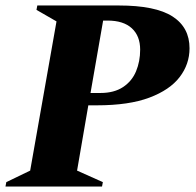

<svg xmlns="http://www.w3.org/2000/svg" viewBox="-50 -680 716 700"><path d="M-30 0 -27 -16 60 -58 156 -602 83 -644 86 -660H383Q517 -660 579 -620Q641 -580 641 -504Q641 -446 605 -399Q569 -352 494.5 -324Q420 -296 303 -296H272L231 -58L325 -16L322 0ZM326 -605 280 -341H316Q366 -341 398.5 -362.5Q431 -384 446 -420Q461 -456 461 -499Q461 -549 430.5 -577Q400 -605 342 -605Z"/></svg>

Font: Spectral ExtraBold
Style: Italic
Weight: 800
Italic angle: -10°
Designer: Jean-Baptiste Levee
Foundry: Production Type
Version: Version 2.001